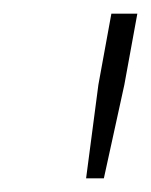

<svg xmlns="http://www.w3.org/2000/svg" viewBox="-20 -720 221 281"><path d="M106 -459H132L162 -596L181 -700H143L124 -596Z"/></svg>

Font: Fixel Text 20240404 ExtraLight
Style: Italic
Weight: 200
Width: 4
Italic angle: -10°
Designer: AlfaBravo + MacPaw
Foundry: Kyrylo Tkachov, Marchela Mozhyna, Serhii Makarenko, Maria Weinstein, Zakhar Kryvoshyya
Version: Version 1.211;Glyphs 3.2 (3225)